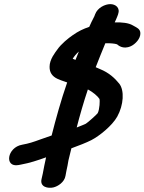

<svg xmlns="http://www.w3.org/2000/svg" viewBox="-20 -754 699 929"><path d="M622.6 -631.2C601.6 -643.6 570.7 -646.4 534.9 -645.8C538.2 -652.3 543.7 -663.8 548 -675.5L551.2 -684.2C563.2 -717.2 538.5 -734 513.6 -734C488.7 -734 451.9 -717.2 439.9 -684.2L436.7 -675.5C436.6 -675.1 434.4 -670.3 430.9 -664C424.5 -652.7 421.4 -644.6 411.8 -624C382.8 -614.3 358.9 -602.8 332.3 -584.1C311.3 -569.7 276 -541.8 256.6 -513.2C247.9 -501 219.6 -466.8 219.9 -431C219.4 -403.3 232.8 -384.8 257 -373.1C264.6 -369.3 282.4 -362.5 305 -355.1C275 -268.6 250.2 -178.7 229.8 -98.4C208.8 -90.8 190.8 -84.6 176.3 -79.7C139.1 -66.2 121.8 -60.2 87.1 -53.8C14.3 -41.2 -0.4 57.2 69.4 44.6L80.1 42.6C124.3 34.6 161.7 22 203 7.2C197 33.9 192 58.6 186.9 86.4L181 112.4C171.9 151.8 213.2 158.5 237.7 153C260.4 147.9 292 127.1 296.9 96.7L301.6 71.6C305.3 55.2 308.5 39.4 311.1 22.2C314.2 7.5 319.5 -13.3 325.4 -36.4C358.1 -48.2 399.6 -64.4 421.8 -75.9C461 -96 523 -146.2 547.3 -189.8C578.7 -246.3 582.5 -317.1 557 -349.2C535.7 -375.4 508.3 -401.7 463.8 -419.8C457.9 -422.4 451.3 -425.5 443.1 -428.8C458.3 -468.5 473.7 -505.3 489.6 -544.6C512.4 -545.5 535.6 -543.4 546.4 -539.6C549.8 -537 573.7 -512.5 613.2 -530.5C633.6 -539.7 660.8 -566.8 659.2 -594.3C658 -615.3 640.8 -620.5 622.6 -631.2ZM461.1 -275.6C464 -269.3 462.4 -225.2 452.7 -206.4C446.7 -198.4 405.5 -161.6 395.2 -155.3C388.9 -152.2 371.7 -145 351.1 -137.1C366.2 -195.2 384.3 -259.3 405.2 -321.3C428.4 -309.2 451.9 -289.7 461.1 -275.6ZM331.8 -469.6C339.3 -482.1 348.8 -493.4 361.6 -504.7C356.6 -492.4 351.2 -479.1 345.3 -464.3C340.7 -466 335.8 -467.9 331.8 -469.6Z"/></svg>

Font: Take Off
Style: Hosehead
Weight: 400
Foundry: Cannot Into Space Fonts
Version: Version 0.89